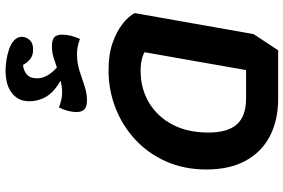

<svg xmlns="http://www.w3.org/2000/svg" viewBox="-190 -836 1051 712"><g transform="rotate(-90 336.0 -480.5)"><path d="M326 25Q246 25 187 -5.5Q128 -36 95.5 -95.5Q63 -155 63 -241Q63 -324 93 -391Q123 -458 174.5 -505.5Q226 -553 292 -578.5Q358 -604 431 -604Q490 -604 532.5 -589Q575 -574 603 -552Q631 -530 643 -507L565 -66L505 25ZM430 -85 505 -511 511 -456Q505 -470 482.5 -477.5Q460 -485 429 -485Q363 -485 311 -454Q259 -423 229.5 -367Q200 -311 200 -234Q200 -162 230.5 -128Q261 -94 326 -94H446ZM320 -684Q296 -684 286 -693.5Q276 -703 276 -723Q276 -738 280.5 -755Q285 -772 293 -788Q306 -783 320 -779.5Q334 -776 349 -776Q366 -776 384 -780Q402 -784 416 -789L430 -764Q388 -781 362.5 -802Q337 -823 326.5 -847.5Q316 -872 316 -897Q316 -924 327 -941Q338 -958 354.5 -968Q371 -978 390 -982Q409 -986 427 -986Q444 -986 466 -983Q488 -980 508.5 -973Q529 -966 542 -954Q555 -942 555 -925Q555 -909 542 -895.5Q529 -882 502 -884Q483 -885 470 -896.5Q457 -908 451 -921Q431 -920 416 -907.5Q401 -895 401 -870Q401 -851 410 -834Q419 -817 433 -803.5Q447 -790 460 -779L404 -785Q443 -795 468 -804.5Q493 -814 520 -814Q543 -814 553 -805.5Q563 -797 563 -776Q563 -744 547 -710Q534 -715 520 -718Q506 -721 490 -721Q458 -721 428.5 -711.5Q399 -702 372.5 -693Q346 -684 320 -684Z"/></g></svg>

Font: Lemonada Medium
Style: Regular
Weight: 500
Designer: Mohamed Gaber (Arabic), Eduardo Tunni (Latin)
Foundry: Kief Type Foundry
Version: Version 4.004; ttfautohint (v1.8.2)